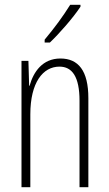

<svg xmlns="http://www.w3.org/2000/svg" viewBox="-20 -784 458 804"><path d="M317 -756V-764H274C242 -713 211 -671 167 -618V-606H189C228 -643 286 -709 317 -756ZM233 -539C158 -539 120 -483 104 -425H102L99 -529H70V0H107V-305C107 -439 160 -505 229 -505C282 -505 313 -463 313 -362V0H350V-373C350 -488 308 -539 233 -539Z"/></svg>

Font: Noto Sans Sinhala UI ExtraCondensed ExtraLight
Style: Regular
Weight: 200
Width: 2
Designer: Jelle Bosma - Monotype Design Team
Foundry: Monotype Imaging Inc.
Version: Version 2.006